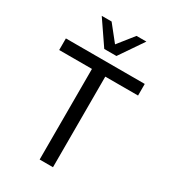

<svg xmlns="http://www.w3.org/2000/svg" viewBox="-221 -1038 1017 1147"><g transform="rotate(30 287.5 -464.5)"><path d="M242 0V-625H16V-705H560V-625H334V0ZM246 -765 134 -929H202L288 -821L374 -929H442L330 -765Z"/></g></svg>

Font: Nunito Sans 10pt SemiCondensed Medium
Style: Regular
Weight: 500
Width: 4
Designer: Vernon Adams
Foundry: Vernon Adams
Version: Version 3.101;gftools[0.9.27]